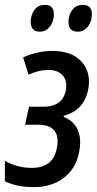

<svg xmlns="http://www.w3.org/2000/svg" viewBox="-29 -758 400 788"><path d="M110 10Q40 10 -9 -14V-98Q42 -69 101 -69Q189 -69 204 -149Q214 -197 194.5 -221.5Q175 -246 129 -246H74L90 -320H151Q187 -320 210.5 -336Q234 -352 241 -387Q248 -426 228.5 -448.5Q209 -471 168 -471Q133 -471 88 -452L66 -522Q92 -535 123.5 -542Q155 -549 185 -549Q267 -549 306.5 -504Q346 -459 333 -391Q316 -305 233 -283L232 -278Q274 -262 290.5 -224Q307 -186 295 -130Q281 -64 231.5 -27Q182 10 110 10ZM291 -628Q252 -628 252 -668Q252 -696 267.5 -717Q283 -738 311 -738Q348 -738 348 -700Q348 -669 331.5 -648.5Q315 -628 291 -628ZM135 -628Q97 -628 97 -668Q97 -696 112 -717Q127 -738 156 -738Q192 -738 192 -700Q192 -669 175.5 -648.5Q159 -628 135 -628Z"/></svg>

Font: Noto Sans ExtraCondensed Medium
Style: Italic
Weight: 500
Width: 2
Italic angle: -12°
Designer: Monotype Design Team
Foundry: Monotype Imaging Inc.
Version: Version 2.013; ttfautohint (v1.8.4.7-5d5b)